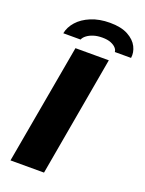

<svg xmlns="http://www.w3.org/2000/svg" viewBox="-162 -956 779 1033"><g transform="rotate(20 227.5 -439.5)"><path d="M33 0 155 -687H346L225 0ZM66 -740Q73 -777 101 -808.5Q129 -840 176 -859.5Q223 -879 284 -879Q348 -879 387.5 -857.5Q427 -836 443 -804Q459 -772 454 -740H361Q361 -751 351 -762.5Q341 -774 321.5 -782Q302 -790 272 -790Q244 -790 222 -783Q200 -776 185 -764.5Q170 -753 165 -740Z"/></g></svg>

Font: Archivo SemiExpanded ExtraBold
Style: Italic
Weight: 800
Width: 6
Italic angle: -10°
Designer: Hector Gatti
Foundry: Omnibus-Type
Version: Version 2.001